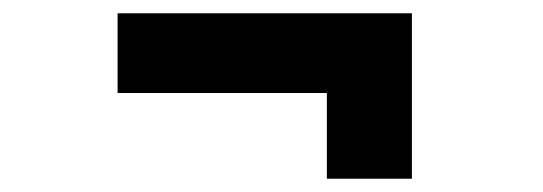

<svg xmlns="http://www.w3.org/2000/svg" viewBox="-20 -438 818 289"><path d="M472 -298H157V-418H600V-169H472Z"/></svg>

Font: Freesentation 8 ExtraBold
Style: Regular
Weight: 800
Designer: glyphs from Roboto by Christian Robertson / Hangul glyphs from Noto Sans CJK(Source Han Sans) by Jang Soo-young and Kang
Foundry: PT&
Version: Version 2.001